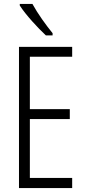

<svg xmlns="http://www.w3.org/2000/svg" viewBox="-20 -951 432 971"><path d="M144 -931H80V-923C110 -876 173 -808 212 -772H246V-783C212 -825 172 -880 144 -931ZM345 0V-51H131V-349H333V-399H131V-664H345V-714H76V0Z"/></svg>

Font: Noto Sans UI Condensed Light
Style: Regular
Weight: 300
Width: 3
Designer: Monotype Design Team
Foundry: Monotype Imaging Inc.
Version: Version 1.901